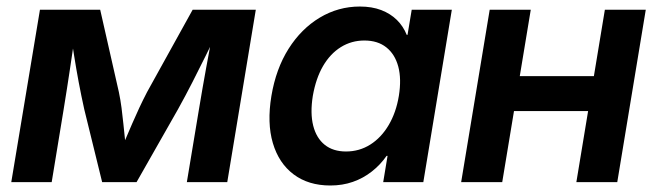

<svg xmlns="http://www.w3.org/2000/svg" viewBox="-20 -552 1992 582"><path d="M14.2 0 101.1 -522.5H283.7L340.3 -272.9Q345.2 -249.5 348.4 -225.1Q351.6 -200.7 354 -176.5Q356.4 -152.3 358.9 -129.6Q361.3 -106.9 363.8 -86.9H341.3Q350.6 -106.9 360.4 -129.9Q370.1 -152.8 380.6 -177Q391.1 -201.2 402.3 -225.3Q413.6 -249.5 425.8 -272.9L564 -522.5H755.4L668.9 0H546.4L583 -220.2Q588.4 -252.9 593.8 -283.9Q599.1 -314.9 604.7 -345Q610.4 -375 615.7 -404.5Q621.1 -434.1 626.5 -463.9H643.1Q623.5 -423.8 603.8 -383.5Q584 -343.3 563.2 -302.7Q542.5 -262.2 519.5 -220.7L394 0H289.6L235.4 -220.7Q226.1 -262.7 218.5 -303.2Q210.9 -343.8 204.6 -383.8Q198.2 -423.8 191.9 -463.9H210Q205.6 -434.1 201.2 -404.5Q196.8 -375 192.4 -345Q188 -314.9 183.1 -284.2Q178.2 -253.4 172.9 -220.2L136.7 0Z M981.4 10.3Q915 10.3 870.1 -23.4Q825.2 -57.1 807.1 -118.2Q789.1 -179.2 802.7 -261.2Q816.4 -343.3 854.7 -404.1Q893.1 -464.8 949.2 -498.5Q1005.4 -532.2 1070.8 -532.2Q1107.4 -532.2 1135.5 -521.5Q1163.6 -510.7 1183.1 -491.5Q1202.6 -472.2 1212.9 -446.3H1215.3L1228 -522.5H1349.6L1263.2 0H1141.6L1154.8 -79.6H1151.9Q1132.8 -52.2 1106.9 -32Q1081.1 -11.7 1049.6 -0.7Q1018.1 10.3 981.4 10.3ZM1028.8 -92.8Q1069.3 -92.8 1102.5 -113.8Q1135.7 -134.8 1158.2 -172.9Q1180.7 -210.9 1189 -261.2Q1197.3 -312.5 1187.3 -350.1Q1177.2 -387.7 1151.1 -408.4Q1125 -429.2 1084.5 -429.2Q1045.4 -429.2 1013.2 -409.2Q981 -389.2 959.2 -351.8Q937.5 -314.5 928.2 -261.2Q919.9 -209 929.4 -171.1Q939 -133.3 964.4 -113Q989.7 -92.8 1028.8 -92.8Z M1813 -321.3 1795.4 -215.3H1504.9L1522 -321.3ZM1588.9 -522.5 1502.4 0H1377.9L1464.4 -522.5ZM1937.5 -522.5 1851.1 0H1727.1L1813.5 -522.5Z"/></svg>

Font: Inter 28pt SemiBold
Style: Italic
Weight: 600
Italic angle: -9.3988°
Designer: Rasmus Andersson
Foundry: rsms
Version: Version 4.001;git-66647c0bb